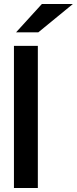

<svg xmlns="http://www.w3.org/2000/svg" viewBox="-20 -941 385 961"><path d="M49.8 0V-711.4H169.4V0ZM60.5 -779.3 189.5 -920.9H344.7L171.9 -779.3Z"/></svg>

Font: Ride
Style: Bold
Weight: 700
Version: Version 3.000